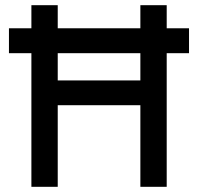

<svg xmlns="http://www.w3.org/2000/svg" viewBox="-20 -720 763 740"><path d="M101 0V-515H14.5V-611H101V-700H202.5V-611H521V-700H622.5V-611H708.5V-515H622.5V0H521V-314.5H202.5V0ZM202.5 -410H521V-515H202.5Z"/></svg>

Font: Overpass Medium
Style: Regular
Weight: 500
Designer: Delve Withrington, Dave Bailey, Thomas Jockin
Foundry: Delve Fonts LLC
Version: Version 4.000